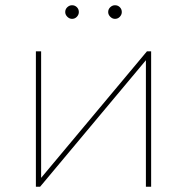

<svg xmlns="http://www.w3.org/2000/svg" viewBox="-20 -713 714 733"><path d="M117 -517H137V-34L541 -517H557V0H537V-483L133 0H117ZM393 -667Q393 -678 401 -685.5Q409 -693 419 -693Q430 -693 437.5 -685.5Q445 -678 445 -667Q445 -657 437.5 -649Q430 -641 419 -641Q409 -641 401 -649Q393 -657 393 -667ZM229 -667Q229 -678 237 -685.5Q245 -693 255 -693Q266 -693 273.5 -685.5Q281 -678 281 -667Q281 -657 273.5 -649Q266 -641 255 -641Q245 -641 237 -649Q229 -657 229 -667Z"/></svg>

Font: iiserrat Thin
Style: Regular
Weight: 100
Designer: Akira Ohta
Foundry: Akira Ohta
Version: Version 1.200;Glyphs 3.3.1 (3343)